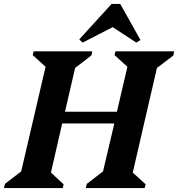

<svg xmlns="http://www.w3.org/2000/svg" viewBox="-47 -949 899 969"><path d="M-27 0 -22 -21 60 -84 183 -612 118 -671 123 -690H419L414 -669L332 -606L281 -385H543L596 -612L531 -671L536 -690H832L828 -669L745 -606L623 -78L688 -19L683 0H386L391 -21L473 -84L530 -326H267L210 -78L274 -19L270 0ZM370 -734 353 -750 516 -929H560L662 -747L641 -734L522 -812Z"/></svg>

Font: Platypi SemiBold
Style: Italic
Weight: 600
Italic angle: -13°
Designer: David Sargent
Foundry: Bolt Cutter Type
Version: Version 1.200; ttfautohint (v1.8.4.7-5d5b)